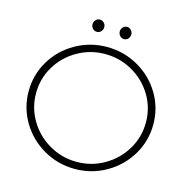

<svg xmlns="http://www.w3.org/2000/svg" viewBox="-120 -958 1056 1077"><g transform="rotate(15 408.0 -419.0)"><path d="M363 -807Q363 -792 353 -781.5Q343 -771 329 -771Q315 -771 305 -781.5Q295 -792 295 -807Q295 -821 305 -831.5Q315 -842 329 -842Q343 -842 353 -831.5Q363 -821 363 -807ZM520 -807Q520 -792 510.5 -781.5Q501 -771 487 -771Q473 -771 463 -781.5Q453 -792 453 -807Q453 -821 463 -831.5Q473 -842 487 -842Q500 -842 510 -831.5Q520 -821 520 -807ZM770 -351Q770 -255 721.5 -173.5Q673 -92 589.5 -44Q506 4 408 4Q310 4 226.5 -44Q143 -92 94.5 -173.5Q46 -255 46 -351Q46 -447 94.5 -528Q143 -609 226.5 -656.5Q310 -704 408 -704Q506 -704 589.5 -656.5Q673 -609 721.5 -528Q770 -447 770 -351ZM89 -351Q89 -266 132 -194Q175 -122 248.5 -79.5Q322 -37 408 -37Q494 -37 567.5 -79.5Q641 -122 684 -194Q727 -266 727 -351Q727 -436 684 -507.5Q641 -579 567.5 -621Q494 -663 408 -663Q322 -663 248.5 -621Q175 -579 132 -507.5Q89 -436 89 -351Z"/></g></svg>

Font: TypoPRO Montserrat Alternates
Style: Regular
Weight: 275
Designer: Julieta Ulanovsky
Foundry: Julieta Ulanovsky
Version: Version 6.001